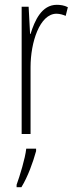

<svg xmlns="http://www.w3.org/2000/svg" viewBox="-20 -557 311 798"><path d="M216 -537C153 -537 124 -471 107 -416H105L99 -529H70V0H107V-278C107 -381 145 -500 215 -500C229 -500 244 -495 253 -491L262 -527C247 -535 230 -537 216 -537ZM130 71V61H89C85 101 62 175 49 211V221H69C96 177 117 118 130 71Z"/></svg>

Font: Noto Sans Thai ExtCond ExtLt
Style: Regular
Weight: 200
Width: 2
Designer: Monotype Design Team
Foundry: Monotype Imaging Inc.
Version: Version 2.002